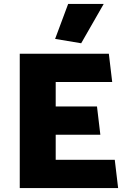

<svg xmlns="http://www.w3.org/2000/svg" viewBox="-20 -952 638 972"><path d="M578 0 561 -143H262V-270H488L471 -413H262V-537H548L531 -680H80V0ZM391 -733 505 -932H325L259 -755Z"/></svg>

Font: Catamaran Black
Style: Regular
Weight: 900
Designer: Pria Ravichandran
Version: Version 2.000